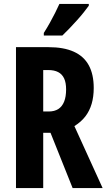

<svg xmlns="http://www.w3.org/2000/svg" viewBox="-20 -953 541 973"><path d="M226 -714Q303 -714 354 -691Q405 -668 430 -622Q455 -576 455 -507Q455 -463 444.5 -427Q434 -391 412.5 -363Q391 -335 357 -314L500 0H348L236 -280H199V0H61V-714ZM225 -598H199V-388H227Q256 -388 275.5 -400.5Q295 -413 305 -438Q315 -463 315 -500Q315 -534 305 -555.5Q295 -577 275 -587.5Q255 -598 225 -598ZM430 -924Q420 -910 404.5 -890.5Q389 -871 370 -850Q351 -829 332 -809Q313 -789 296 -773H202V-786Q219 -813 233 -838Q247 -863 259 -887Q271 -911 281 -933H430Z"/></svg>

Font: Noto Sans Display ExtraCondensed
Style: Bold
Weight: 700
Width: 2
Designer: Monotype Design Team
Foundry: Monotype Imaging Inc.
Version: Version 2.003